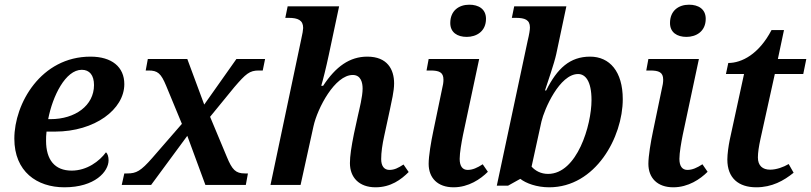

<svg xmlns="http://www.w3.org/2000/svg" viewBox="-20 -787 3451 817"><path d="M254 10C384 10 442 -57 442 -105C442 -120 438 -133 431 -139C403 -101 350 -61 285 -61C213 -61 176 -107 176 -188C176 -199 176 -213 178 -227H214C384 -227 509 -322 509 -429C509 -502 456 -546 365 -546C154 -546 41 -346 41 -197C41 -57 137 10 254 10ZM195 -280H185C204 -379 259 -490 328 -490C361 -490 380 -467 380 -425C380 -338 300 -280 195 -280Z M498 0H623L777 -209L854 0H1026L1035 -49H1022C983 -49 968 -64 945 -120L874 -290L977 -416C1026 -473 1042 -487 1081 -487H1098L1108 -536H986L849 -342L777 -536H609L600 -487H612C651 -487 665 -475 687 -422L754 -260L628 -115C579 -59 560 -49 522 -49H509Z M1578 10C1643 10 1687 -23 1719 -55L1697 -87C1674 -72 1658 -64 1637 -64C1615 -64 1602 -80 1602 -110C1602 -139 1607 -173 1615 -209L1639 -320C1646 -355 1657 -398 1657 -432C1657 -492 1628 -546 1543 -546C1468 -546 1409 -504 1355 -422H1347C1354 -445 1368 -501 1379 -553L1423 -760H1204L1194 -711H1208C1248 -711 1270 -701 1270 -668C1270 -661 1267 -642 1262 -621L1131 0H1259L1314 -250C1331 -327 1405 -468 1481 -468C1516 -468 1523 -435 1523 -410C1523 -376 1509 -322 1503 -295L1486 -217C1475 -162 1469 -123 1469 -93C1469 -32 1508 10 1578 10Z M1966 -630C2007 -630 2048 -653 2048 -707C2048 -749 2016 -767 1977 -767C1932 -767 1896 -741 1896 -689C1896 -649 1926 -630 1966 -630ZM1910 10C1974 10 2025 -25 2056 -56L2034 -88C2011 -73 1991 -64 1970 -64C1948 -64 1936 -80 1936 -111C1936 -137 1944 -182 1950 -212L2019 -536H1804L1795 -487H1811C1848 -487 1867 -480 1867 -448C1867 -437 1865 -423 1861 -408L1824 -230C1814 -183 1804 -123 1804 -90C1804 -30 1842 10 1910 10Z M2317 10C2514 10 2630 -203 2630 -365C2630 -483 2574 -546 2491 -546C2405 -546 2351 -496 2304 -402H2299C2308 -430 2339 -519 2347 -557L2390 -760H2168L2158 -711H2175C2213 -711 2235 -703 2235 -670C2235 -660 2232 -641 2225 -612L2094 3H2142L2194 -26C2218 -7 2264 10 2317 10ZM2312 -47C2282 -47 2258 -60 2242 -78L2284 -270C2296 -322 2361 -472 2440 -472C2471 -472 2497 -442 2497 -361C2497 -255 2436 -47 2312 -47Z M2901 -630C2942 -630 2983 -653 2983 -707C2983 -749 2951 -767 2912 -767C2867 -767 2831 -741 2831 -689C2831 -649 2861 -630 2901 -630ZM2845 10C2909 10 2960 -25 2991 -56L2969 -88C2946 -73 2926 -64 2905 -64C2883 -64 2871 -80 2871 -111C2871 -137 2879 -182 2885 -212L2954 -536H2739L2730 -487H2746C2783 -487 2802 -480 2802 -448C2802 -437 2800 -423 2796 -408L2759 -230C2749 -183 2739 -123 2739 -90C2739 -30 2777 10 2845 10Z M3198 10C3265 10 3315 -18 3357 -52L3336 -89C3314 -76 3284 -65 3257 -65C3225 -65 3205 -82 3205 -117C3205 -137 3209 -164 3216 -196L3277 -472H3398L3411 -536H3290L3316 -659H3263C3209 -556 3136 -519 3079 -519L3069 -472H3146L3085 -191C3080 -166 3075 -132 3075 -108C3075 -29 3123 10 3198 10Z"/></svg>

Font: Noto Serif SemiBold
Style: Italic
Weight: 600
Italic angle: -12°
Designer: Monotype Design Team
Foundry: Monotype Imaging Inc.
Version: Version 2.014